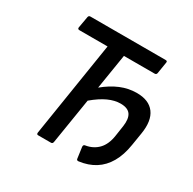

<svg xmlns="http://www.w3.org/2000/svg" viewBox="-148 -809 982 975"><g transform="rotate(30 343.0 -321.5)"><path d="M429 12Q418 13 417 4L408 -61Q407 -74 418 -75Q462 -82 490.5 -111.5Q519 -141 527 -195L536 -255Q543 -302 527 -325.5Q511 -349 468 -349Q434 -349 396.5 -332Q359 -315 315 -278L272 -11Q270 0 261 0H185Q176 0 177 -11L265 -567H100Q89 -567 90 -577L102 -645Q104 -655 114 -655H555Q566 -655 564 -645L553 -577Q551 -567 541 -567H361L328 -362Q373 -399 418.5 -418Q464 -437 513 -437Q584 -437 616 -394Q648 -351 635 -271L623 -197Q613 -133 587.5 -89Q562 -45 522.5 -20Q483 5 429 12Z"/></g></svg>

Font: Sofia Sans Semi Condensed SemiBold
Style: Italic
Weight: 600
Italic angle: -9°
Version: Version 4.100